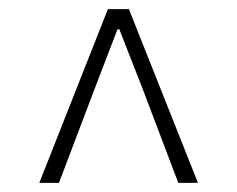

<svg xmlns="http://www.w3.org/2000/svg" viewBox="-20 -690 519 420"><path d="M66 -290 216 -670H262L413 -290H370L293 -493L241 -626H237L186 -493L109 -290Z"/></svg>

Font: Giro Light
Style: Regular
Weight: 300
Designer: Paul D. Hunt
Foundry: Adobe Systems Incorporated
Version: Version 1.000;PS 1.0;hotconv 1.0.88;makeotf.lib2.5.647800